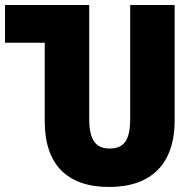

<svg xmlns="http://www.w3.org/2000/svg" viewBox="-30 -734 774 764"><path d="M404 10C575 10 665 -85 665 -255V-714H488V-262C488 -175 463 -143 406 -143C352 -143 325 -176 325 -261V-714H-10V-564H148V-251C148 -79 238 10 404 10Z"/></svg>

Font: Noto Sans Georgian Condensed Black
Style: Regular
Weight: 900
Width: 3
Designer: Monotype Design Team, Akaki Razmadze
Foundry: Google LLC
Version: Version 2.005